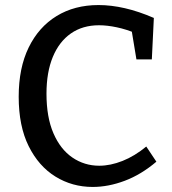

<svg xmlns="http://www.w3.org/2000/svg" viewBox="-20 -730 681 760"><path d="M347 10Q266 10 199.5 -31Q133 -72 93.5 -151.5Q54 -231 54 -347Q54 -461 93.5 -542Q133 -623 204 -666.5Q275 -710 370 -710Q420 -710 474.5 -697.5Q529 -685 589 -659L581 -495H520L500 -616L518 -598Q480 -614 442 -622Q404 -630 372 -630Q307 -630 260.5 -597.5Q214 -565 189 -504.5Q164 -444 164 -359Q164 -266 191.5 -202.5Q219 -139 266.5 -106.5Q314 -74 373 -74Q417 -74 465 -93Q513 -112 559 -150L599 -90Q539 -39 474 -14.5Q409 10 347 10Z"/></svg>

Font: Bitter Thin Medium
Style: Regular
Weight: 500
Version: Version 3.021